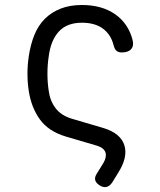

<svg xmlns="http://www.w3.org/2000/svg" viewBox="-20 -580 640 769"><path d="M430 150Q420 165 407.5 168.5Q395 172 380 163Q365 154 361.5 142Q358 130 368 115L394 73Q408 49 402.5 31Q397 13 370 4L244 -33Q174 -54 139.5 -102Q105 -150 95 -217Q90 -250 90 -284.5Q90 -319 95 -353Q102 -401 117.5 -439.5Q133 -478 159.5 -504.5Q186 -531 223 -545.5Q260 -560 308 -560Q388 -560 441 -523Q494 -486 511 -420Q517 -397 505.5 -383.5Q494 -370 468 -370Q454 -370 446.5 -376.5Q439 -383 435 -399Q424 -442 392 -465.5Q360 -489 308 -489Q248 -489 215.5 -453.5Q183 -418 175 -353Q170 -320 170 -285Q170 -250 175 -217Q180 -177 202 -147.5Q224 -118 266 -105L395 -67Q463 -46 478 1.5Q493 49 454 111Z"/></svg>

Font: Maple Mono Normal NL Light
Style: Regular
Weight: 300
Monospace: yes
Designer: subframe7536
Version: Version 7.000